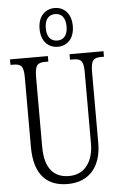

<svg xmlns="http://www.w3.org/2000/svg" viewBox="-64 -1023 676 1076"><g transform="rotate(-5 274.5 -484.5)"><path d="M285 -761C337 -761 378 -799 378 -870C378 -941 337 -979 285 -979C232 -979 191 -941 191 -870C191 -799 232 -761 285 -761ZM285 -796C253 -796 226 -816 226 -870C226 -925 253 -945 285 -945C316 -945 343 -925 343 -870C343 -816 316 -796 285 -796ZM273 10C401 10 463 -80 463 -203V-604C463 -673 480 -683 524 -683H537V-714H346V-683H362C406 -683 422 -673 422 -606V-205C422 -116 382 -34 284 -34C203 -34 148 -84 148 -210V-603C148 -673 165 -683 208 -683H224V-714H11V-683H25C68 -683 85 -673 85 -607V-215C85 -54 160 10 273 10Z"/></g></svg>

Font: Noto Serif Hebrew ExtraCondensed Light
Style: Regular
Weight: 300
Width: 2
Designer: Monotype Design Team
Foundry: Monotype Imaging Inc.
Version: Version 2.004